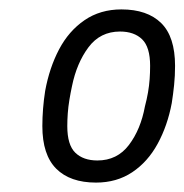

<svg xmlns="http://www.w3.org/2000/svg" viewBox="-20 -718 392 408"><path d="M184 -330Q129 -330 99.5 -359.5Q70 -389 70 -450Q70 -468 71.5 -487Q73 -506 76 -525Q85 -574 105.5 -613Q126 -652 159.5 -675Q193 -698 238 -698Q293 -698 322.5 -669Q352 -640 352 -578Q352 -557 350 -537.5Q348 -518 345 -499Q336 -451 315 -412.5Q294 -374 261 -352Q228 -330 184 -330ZM187 -377Q229 -377 254 -410Q279 -443 288 -492Q292 -507 294.5 -521.5Q297 -536 298 -550Q299 -564 299 -578Q299 -618 282 -634.5Q265 -651 235 -651Q193 -651 168 -617.5Q143 -584 133 -535Q130 -521 127.5 -506Q125 -491 124 -477Q123 -463 123 -450Q123 -410 140 -393.5Q157 -377 187 -377Z"/></svg>

Font: Archivo SemiCondensed Light
Style: Italic
Weight: 300
Width: 4
Italic angle: -10°
Designer: Hector Gatti
Foundry: Omnibus-Type
Version: Version 2.001